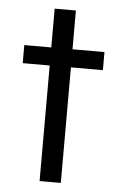

<svg xmlns="http://www.w3.org/2000/svg" viewBox="-50 -694 457 730"><g transform="rotate(5 179.0 -329.0)"><path d="M129 0V-441H26V-510H129V-658H210V-510H332V-441H210V0Z"/></g></svg>

Font: Saira Thin
Style: Regular
Weight: 400
Version: Version 1.101